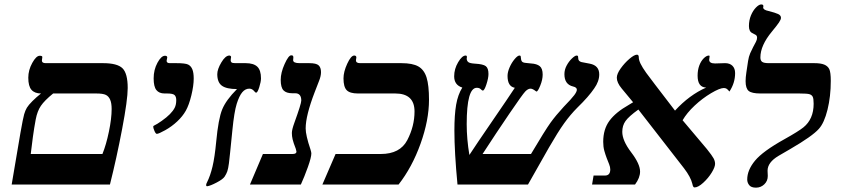

<svg xmlns="http://www.w3.org/2000/svg" viewBox="-20 -841 3837 875"><path d="M167 -415Q138.2 -415 123.5 -431.6Q108.9 -448.2 108.9 -486.8Q108.9 -521.5 127 -554.2Q145 -586.9 161.1 -586.9Q172.9 -586.9 172.9 -581.1L170.9 -564.9Q170.9 -553.2 188 -553.2H449.2Q514.6 -553.2 538.3 -529.8Q562 -506.3 562 -439.9Q562 -386.7 536.6 -253.2Q511.2 -119.6 481 0H33.2L73.2 -235.8Q85 -302.7 90.1 -320.3Q95.2 -337.9 102.5 -350.1Q109.9 -362.3 127.9 -380.4Q146 -398.4 167 -415ZM446.8 -139.2Q463.9 -181.2 476.3 -241Q488.8 -300.8 488.8 -344.2Q488.8 -370.6 482.2 -386.2Q475.6 -401.9 462.6 -408.4Q449.7 -415 418 -415H222.2Q182.6 -382.8 166.3 -358.6Q149.9 -334.5 142.8 -296.9Q135.7 -259.3 129.9 -217Q124 -174.8 120.1 -139.2Z M783.2 -553.2Q824.2 -553.2 837.2 -546.9Q850.1 -540.5 856.4 -525.4Q862.8 -510.3 862.8 -482.9Q862.8 -450.7 852.1 -406.5Q841.3 -362.3 826.9 -336.7Q812.5 -311 787.8 -287.8Q763.2 -264.6 733.2 -247.8Q703.1 -231 694.8 -231Q689.5 -231 683.8 -244.4Q678.2 -257.8 678.2 -264.2Q678.2 -267.1 683.6 -269.5Q693.8 -273.9 716.6 -289.8Q739.3 -305.7 754.2 -320.8Q769 -335.9 776.1 -349.9Q783.2 -363.8 783.2 -384.8Q783.2 -400.4 775.6 -407.7Q768.1 -415 741.2 -415H730Q705.1 -415 692.6 -430.7Q680.2 -446.3 680.2 -483.9Q680.2 -522.9 697.5 -554.9Q714.8 -586.9 731.9 -586.9Q742.2 -586.9 742.2 -579.1L739.3 -564Q739.3 -553.2 753.9 -553.2Z M1169.4 -483.9Q1169.4 -468.8 1161.6 -443.8Q1153.8 -418.9 1147.5 -418.9Q1143.1 -418.9 1138.2 -425.8Q1128.9 -437 1116.2 -437Q1098.1 -437 1084.2 -420.7Q1070.3 -404.3 1058.8 -367.9Q1047.4 -331.5 1039.1 -248.5Q1026.4 -120.1 1023.2 -96.2Q1020 -72.3 1015.9 -60.3Q1011.7 -48.3 1003.7 -36.1Q995.6 -23.9 967 -9Q938.5 5.9 924.3 7.8Q919.4 7.8 919.4 2Q919.4 -2.4 923.3 -9.8Q938.5 -40 948.5 -82Q958.5 -124 965.3 -195.3Q975.1 -299.8 992.7 -342.5Q1010.3 -385.3 1060.1 -435.1Q1012.2 -435.1 991.2 -450.4Q970.2 -465.8 970.2 -502.9Q970.2 -525.4 988.8 -556.6Q1007.3 -587.9 1025.4 -587.9Q1028.3 -587.9 1030.8 -585.9Q1033.2 -584 1033.2 -581.1L1032.2 -575.7L1031.2 -565.9Q1031.2 -560.5 1034.9 -556.9Q1038.6 -553.2 1052.2 -553.2H1099.1Q1135.7 -553.2 1152.6 -537.1Q1169.4 -521 1169.4 -483.9Z M1398.9 -142.1Q1398.9 -124 1383.1 -79.6Q1367.2 -35.2 1351.1 0H1119.1L1178.2 -139.2H1313Q1331.1 -139.2 1331.1 -149.9L1328.1 -162.6Q1316.9 -191.4 1313.5 -206.1Q1310.1 -220.7 1310.1 -234.9Q1310.1 -250 1321.3 -280.8Q1353 -368.2 1353 -382.8Q1353 -416 1325.2 -416H1312Q1284.7 -416 1272 -429.2Q1259.3 -442.4 1259.3 -477.1Q1259.3 -509.8 1277.1 -549.3Q1294.9 -588.9 1307.1 -588.9Q1312.5 -588.9 1314.7 -586.9Q1316.9 -585 1316.9 -579.1L1315.9 -566.9Q1315.9 -553.2 1345.2 -553.2H1389.2Q1421.4 -553.2 1432.1 -543.2Q1442.9 -533.2 1442.9 -512.2Q1442.9 -493.7 1433.6 -471.2L1414.1 -420.9Q1373 -314 1373 -255.9Q1373 -224.6 1395 -159.7Q1398.9 -147 1398.9 -142.1Z M1715.3 -139.2Q1803.2 -139.2 1836.2 -202.6Q1869.1 -266.1 1869.1 -333Q1869.1 -415 1781.2 -415H1611.3Q1574.7 -415 1560.1 -429.9Q1545.4 -444.8 1545.4 -483.9Q1545.4 -513.7 1562.5 -550.8Q1579.6 -587.9 1594.2 -587.9Q1604 -587.9 1604 -579.1L1602.1 -565.9Q1602.1 -553.2 1621.1 -553.2H1809.1Q1860.4 -553.2 1886.7 -538.1Q1913.1 -522.9 1924.1 -487.5Q1935.1 -452.1 1935.1 -386.2Q1935.1 -293.5 1896.5 -186Q1857.9 -78.6 1796.4 0H1449.2L1509.3 -139.2Z M2608.9 -432.1Q2608.9 -442.9 2591.8 -446.8Q2552.2 -456.1 2552.2 -502.9Q2552.2 -523.4 2562.3 -542.2Q2572.3 -561 2586.4 -574.5Q2600.6 -587.9 2607.9 -587.9Q2613.3 -587.9 2614.3 -584.2Q2615.2 -580.6 2615.2 -575.2Q2615.2 -562 2629.9 -558.1L2668 -550.8Q2710.9 -542.5 2710.9 -502Q2710.9 -470.2 2688 -438Q2662.6 -400.4 2610.8 -350.1Q2579.6 -318.8 2551 -279.1Q2522.5 -239.3 2481.9 -168.9L2386.2 0H2064.9Q2050.8 -147.5 2050.8 -246.1Q2050.8 -317.9 2058.8 -364Q2066.9 -410.2 2086.9 -441.9Q2049.8 -453.6 2049.8 -493.2Q2049.8 -526.9 2067.9 -557.4Q2085.9 -587.9 2102.1 -587.9Q2107.9 -587.9 2107.9 -581.1L2106.9 -574.2Q2106.9 -564 2114 -558.1Q2121.1 -552.2 2146 -550.8Q2181.6 -548.8 2193.8 -539.6Q2206.1 -530.3 2206.1 -503.9Q2206.1 -485.4 2196.8 -456.8Q2187.5 -428.2 2180.2 -428.2Q2177.2 -428.2 2170.9 -434.6Q2164.6 -440.9 2152.8 -440.9Q2106.9 -440.9 2106.9 -274.9Q2106.9 -208 2119.1 -134.8Q2150.9 -183.6 2220.7 -285.2Q2298.8 -398.9 2326.2 -440.9Q2293 -446.8 2293 -495.1Q2293 -512.2 2302.2 -533.7Q2311.5 -555.2 2325.2 -571.5Q2338.9 -587.9 2347.2 -587.9Q2352.5 -587.9 2353 -584Q2354 -566.4 2358.6 -560.8Q2363.3 -555.2 2377 -554.2L2399.9 -551.8Q2426.3 -550.3 2439.7 -539.6Q2453.1 -528.8 2453.1 -501Q2453.1 -478 2442.1 -450.9Q2431.2 -423.8 2424.8 -423.8L2421.4 -425.8Q2407.2 -437 2397.9 -437Q2386.2 -437 2373.8 -424.1Q2361.3 -411.1 2301.8 -323.7Q2242.2 -236.3 2179.2 -139.2H2399.9Q2464.8 -248.5 2488.8 -281.7Q2512.7 -314.9 2548.8 -354Q2585.4 -391.6 2597.2 -407.5Q2608.9 -423.3 2608.9 -432.1Z M3330.1 -507.8Q3330.1 -462.9 3304.2 -423.8Q3296.4 -433.6 3291 -436.8Q3285.6 -439.9 3278.8 -439.9Q3260.3 -439.9 3220.5 -416.3Q3180.7 -392.6 3145.5 -359.6Q3110.4 -326.7 3090.8 -293L3201.2 -162.1Q3225.1 -132.3 3231.9 -119.6Q3238.8 -106.9 3238.8 -94.2Q3238.8 -79.6 3223.4 -54.4Q3208 -29.3 3184.8 -8.1Q3161.6 13.2 3145 13.2Q3138.2 13.2 3135.3 -2.9Q3127.9 -34.2 3097.2 -74.2L2889.2 -341.8Q2845.2 -310.1 2830.6 -289.3Q2815.9 -268.6 2815.9 -240.2Q2815.9 -200.2 2856.4 -147Q2897 -93.8 2897 -59.1Q2897 -30.8 2874 0H2678.2L2685.1 -41H2736.8Q2761.2 -41 2761.2 -68.8Q2761.2 -79.6 2756.1 -92.3Q2751 -105 2745.1 -120.1Q2739.3 -135.3 2734.1 -153.6Q2729 -171.9 2729 -194.8Q2729 -252 2757.3 -290.5Q2785.6 -329.1 2845.2 -362.8L2865.2 -375L2813 -438Q2791 -464.4 2791 -486.8Q2791 -504.4 2808.6 -529.1Q2826.2 -553.7 2848.4 -572.8Q2870.6 -591.8 2882.8 -591.8Q2891.1 -591.8 2891.1 -580.1Q2891.1 -567.4 2899.4 -550.3Q2907.7 -533.2 2925 -509Q2942.4 -484.9 3056.2 -336.9Q3121.6 -408.2 3198.2 -441.9Q3159.2 -443.4 3159.2 -496.1Q3159.2 -521.5 3166.7 -542Q3174.3 -562.5 3187 -575.2Q3199.7 -587.9 3210.9 -587.9Q3213.9 -587.9 3213.9 -584L3211.9 -568.8Q3211.9 -551.8 3238.8 -551.8L3284.2 -553.2Q3305.7 -553.2 3317.9 -541.3Q3330.1 -529.3 3330.1 -507.8Z M3445.3 -415Q3406.2 -415 3392.1 -426.5Q3377.9 -438 3377.9 -471.2Q3377.9 -487.8 3381.3 -510.3Q3384.8 -532.7 3389.2 -563Q3392.1 -582.5 3398.9 -598.4Q3405.8 -614.3 3412.6 -627Q3419.4 -639.6 3424.8 -649.9Q3430.2 -660.2 3430.2 -668.9Q3430.2 -678.2 3424.1 -681.9Q3418 -685.5 3409.2 -689.9Q3393.1 -696.8 3393.1 -722.2Q3393.1 -748.5 3402.3 -770.8Q3411.6 -793 3425.3 -806.9Q3439 -820.8 3449.2 -820.8Q3459 -820.8 3459 -813L3458 -807.1Q3458 -795.9 3481.9 -791Q3513.2 -783.2 3526.1 -777.1Q3539.1 -771 3539.1 -759.8Q3539.1 -752 3530 -738.5Q3521 -725.1 3498 -697.3Q3445.3 -633.8 3445.3 -579.1Q3445.3 -564.9 3453.4 -559.1Q3461.4 -553.2 3483.9 -553.2H3690.9Q3720.2 -553.2 3736.3 -546.6Q3752.4 -540 3759.3 -525.9Q3766.1 -511.7 3766.1 -472.2Q3766.1 -401.4 3751.2 -341.1Q3736.3 -280.8 3711.9 -253.9Q3682.1 -220.2 3581.1 -161.6L3528.3 -130.9Q3478 -101.1 3478 -63L3479 -39.1Q3479 -16.1 3463.1 -1Q3447.3 14.2 3425.3 14.2Q3403.3 14.2 3394.3 2.7Q3385.3 -8.8 3385.3 -22.9Q3385.3 -65.9 3420.9 -108.9Q3456.5 -151.9 3554.7 -206.5Q3618.7 -242.2 3641.6 -260.7Q3664.6 -279.3 3676.3 -306.2Q3688 -333 3688 -368.2Q3688 -391.6 3683.8 -399.9Q3679.7 -408.2 3669.4 -411.6Q3659.2 -415 3622.1 -415Z"/></svg>

Font: Liberation Serif
Style: Bold Italic
Weight: 700
Italic angle: -16.333°
Designer: Steve Matteson
Foundry: Ascender Corporation
Version: Version 2.1.5